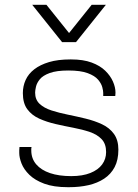

<svg xmlns="http://www.w3.org/2000/svg" viewBox="-20 -768 574 798"><path d="M262 10Q203 10 164 -4.5Q125 -19 102 -41.5Q79 -64 69.5 -88.5Q60 -113 60 -132Q60 -139 60 -143.5Q60 -148 61 -157H111Q110 -153 110 -150Q110 -147 110 -143Q110 -109 130.5 -85Q151 -61 188 -48.5Q225 -36 276 -36Q323 -36 355.5 -49Q388 -62 404.5 -84.5Q421 -107 421 -136Q421 -170 402.5 -189.5Q384 -209 353 -219.5Q322 -230 285 -237Q248 -244 211 -252.5Q174 -261 143 -275Q112 -289 93.5 -314Q75 -339 75 -381Q75 -410 86.5 -435.5Q98 -461 122.5 -480Q147 -499 184 -510Q221 -521 272 -521H276Q326 -521 361 -508Q396 -495 417.5 -474Q439 -453 449.5 -429Q460 -405 460 -383Q460 -379 459.5 -374Q459 -369 459 -369H409V-382Q409 -391 405 -406Q401 -421 387.5 -437Q374 -453 344.5 -464Q315 -475 264 -475Q215 -475 186.5 -464.5Q158 -454 145.5 -438.5Q133 -423 129.5 -407.5Q126 -392 126 -383Q126 -354 144.5 -336.5Q163 -319 194 -309Q225 -299 262 -291.5Q299 -284 336 -275Q373 -266 404 -251.5Q435 -237 453.5 -211.5Q472 -186 472 -146Q472 -103 456.5 -73.5Q441 -44 413 -25.5Q385 -7 348 1.5Q311 10 267 10ZM420 -748 296 -593H238L114 -748H173L282 -612H252L361 -748Z"/></svg>

Font: Chivo Medium Thin
Style: Regular
Weight: 250
Version: Version 2.002